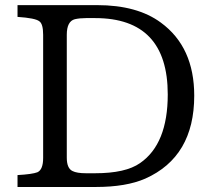

<svg xmlns="http://www.w3.org/2000/svg" viewBox="-20 -745 852 765"><path d="M49.8 -724.6H366.7Q526.9 -724.6 621.1 -654.8Q753.9 -557.6 753.9 -363.8Q753.9 -120.1 558.6 -33.2Q482.4 0 361.8 0H49.8V-47.4Q108.4 -50.8 128.9 -58.6Q151.9 -68.8 151.9 -115.7V-606.4Q151.9 -649.9 136.7 -660.2Q121.1 -672.9 49.8 -677.7ZM358.9 -672.9H322.8Q297.9 -672.9 278.3 -668.5Q246.1 -660.2 246.1 -606.4V-116.7Q246.1 -74.2 269 -63.5Q286.1 -54.7 322.8 -54.7H358.9Q480.5 -54.7 538.1 -95.2Q648.4 -171.4 648.4 -368.7Q648.4 -672.9 358.9 -672.9Z"/></svg>

Font: DYmingA
Style: SemiBold
Weight: 400
Designer: Ichiten Fonts Project, New YuGong
Version: Version 1.00;July 13, 2021;FontCreator 13.0.0.2613 64-bit